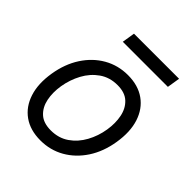

<svg xmlns="http://www.w3.org/2000/svg" viewBox="-202 -858 1001 1001"><g transform="rotate(45 298.5 -357.5)"><path d="M257.1 11.4Q181.8 11.4 131.2 -24.5Q80.6 -60.4 59.7 -125Q38.7 -189.6 52.6 -275.6Q66.1 -359.4 106.5 -421.7Q147 -484 207 -518.3Q267 -552.6 339.5 -552.6Q414.8 -552.6 465.6 -516.5Q516.3 -480.5 537.3 -415.7Q558.2 -350.9 544 -264.2Q530.5 -181.1 490.1 -119.1Q449.6 -57.2 389.6 -22.9Q329.5 11.4 257.1 11.4ZM258.5 -63.9Q316.1 -63.9 358.7 -93.4Q401.3 -122.9 427.7 -171.2Q454.2 -219.5 463.1 -275.6Q471.6 -328.8 462.4 -374.8Q453.1 -420.8 422.9 -449Q392.8 -477.3 338.1 -477.3Q280.5 -477.3 237.9 -447.4Q195.3 -417.6 169 -369Q142.8 -320.3 133.5 -264.2Q125 -210.9 134.2 -165.3Q143.5 -119.7 173.7 -91.8Q203.8 -63.9 258.5 -63.9ZM541.2 -727.3 529.8 -656.2H197.4L208.8 -727.3Z"/></g></svg>

Font: Inter UI
Style: Italic
Weight: 400
Italic angle: -9.39999°
Designer: Rasmus Andersson
Foundry: rsms
Version: 3.2;8d6f07862